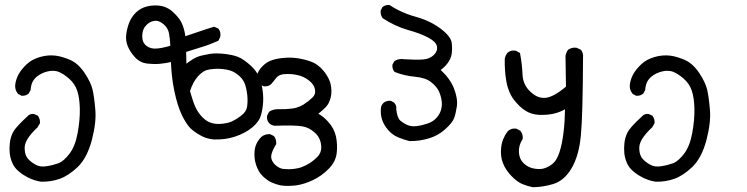

<svg xmlns="http://www.w3.org/2000/svg" viewBox="-20 -450 3040 781"><path d="M146.5 289.1Q140.1 288.1 133.8 286.6Q127.4 285.2 121.3 283.2Q115.2 281.2 109.1 278.8Q103 276.4 97.7 273.9Q92.8 271.5 88.6 269Q84.5 266.6 80.1 264.2Q75.7 261.7 71.8 259Q67.9 256.3 64 253.4Q60.1 250.5 56.2 247.1Q37.1 231 29.3 210.9Q25.4 201.7 22.9 191.9Q20.5 182.1 19.5 172.4Q17.6 153.3 20 131.3Q22.5 108.9 32.7 88.4Q43 67.9 90.3 24.4Q101.6 11.2 118.2 13.7H118.7L119.6 14.2L132.3 20L133.8 20.5L134.8 22Q143.6 34.2 142.6 50.3V51.8L141.6 52.7L133.8 66.4V67.4L132.8 67.9Q106.9 91.8 92.3 114.7Q78.1 137.2 80.6 160.2Q81.5 171.9 85 180.9Q88.4 189.9 94.2 196.3Q106.4 210 125.5 220.2Q143.6 230.5 169.4 226.1Q183.1 224.1 195.3 220.9Q207.5 217.8 218.3 213.9Q238.8 206.1 262.7 175.3Q274.4 159.7 282.7 138.7Q291 117.7 295.9 90.8Q305.7 36.6 304.7 -8.3Q303.7 -52.7 293.9 -81.5Q284.2 -109.9 261.2 -129.9Q249.5 -140.1 238.8 -147Q228 -153.8 218.8 -157.7Q212.4 -160.2 205.6 -161.1Q198.7 -162.1 190.9 -161.9Q183.1 -161.6 174.8 -159.7Q162.6 -157.2 150.9 -151.6Q139.2 -146 128.9 -137.7Q122.1 -131.8 116.9 -124.5Q111.8 -117.2 108.6 -107.4Q105.5 -97.7 104.5 -85.4V-84L104 -83L97.2 -70.3L96.7 -69.3L95.7 -68.8Q85 -59.6 68.8 -60.5H67.9L66.4 -61L53.7 -67.9L52.7 -68.8L52.2 -69.8Q38.6 -86.4 42.5 -109.9Q46.4 -131.8 57.1 -150.4Q62.5 -159.7 70.3 -169.2Q78.1 -178.7 88.4 -188.5Q109.4 -208.5 143.1 -218.3Q176.3 -227.5 206.5 -223.6Q221.2 -221.7 236.3 -217Q251.5 -212.4 267.1 -205.6Q277.8 -200.7 287.8 -193.1Q297.9 -185.5 306.9 -175.5Q315.9 -165.5 324.2 -153.3Q349.1 -115.7 356.4 -85.9Q363.3 -56.6 367.7 -4.4Q370.1 22 366.5 53.2Q362.8 84.5 353.5 120.1Q343.8 156.2 329.6 183.3Q315.4 210.4 296.4 229Q258.8 264.6 223.1 277.3Q205.1 283.7 186.3 286.6Q167.5 289.6 147.5 289.1H147Z M849.1 117.2Q836.9 116.2 825.2 113Q813.5 109.9 802.7 104.5Q780.8 93.8 761.2 77.6Q754.4 72.3 747.8 64Q741.2 55.7 734.6 45.2Q728 34.7 721.2 21Q701.7 -18.6 689 -80.6Q683.1 -109.4 679.7 -138.9Q676.3 -168.5 675.3 -197.8Q668.5 -196.3 662.6 -195.1Q656.7 -193.8 651.1 -193.1Q645.5 -192.4 640.4 -191.7Q635.3 -190.9 629.9 -190.4Q624 -189.9 617.9 -189.7Q611.8 -189.5 605.5 -189.7Q599.1 -189.9 592.5 -190.4Q585.9 -190.9 579.1 -191.4Q549.8 -194.8 529.3 -216.8Q519.5 -227.5 512.2 -238.5Q504.9 -249.5 500 -261.2Q495.1 -273.4 493.4 -285.9Q491.7 -298.3 493.7 -311.5Q497.1 -336.4 505.4 -357.4Q513.7 -379.4 531.7 -397.9Q541.5 -407.7 553.5 -414.3Q565.4 -420.9 579.6 -424.3Q608.4 -430.7 636.2 -425.8Q646 -423.8 655 -419.9Q664.1 -416 672.9 -409.9Q681.6 -403.8 689.5 -395.5Q701.7 -383.8 710.2 -371.6Q718.8 -359.4 723.1 -346.7Q731 -326.2 733.9 -302.7Q763.2 -312.5 789.1 -321.3Q818.4 -331.5 849.1 -340.8L851.1 -341.3L853 -340.3L866.7 -334.5L867.7 -334L868.7 -333Q879.4 -319.8 876 -300.8V-299.8L875.5 -299.3L869.6 -286.6L868.7 -284.7L866.7 -283.7Q850.6 -276.4 834 -270Q817.4 -263.7 800.8 -258.8Q769.5 -249 737.3 -238.8L738.3 -190.9Q751 -200.7 762.7 -208Q778.8 -218.3 796.4 -223.1Q804.7 -225.1 814.5 -227.1Q824.2 -229 835.4 -231Q858.4 -234.4 891.6 -231Q908.2 -229 922.4 -226.1Q936.5 -223.1 947.8 -218.8Q970.7 -210 1002 -181.2Q1033.7 -151.4 1043.5 -108.9Q1052.7 -66.9 1050.3 -33.2Q1047.9 0 1040 22.9Q1037.6 30.8 1032.7 38.6Q1027.8 46.4 1021 54Q1014.2 61.5 1005.4 68.8Q978.5 91.3 937.5 105.2Q896.5 119.1 849.1 117.2ZM927.2 41.5Q932.6 39.6 938.2 36.1Q943.8 32.7 950.2 28.3Q956.5 23.9 963.4 18.6Q982.9 2.9 985.4 -18.1Q988.3 -40 985.8 -63Q985.4 -68.4 984.4 -74Q983.4 -79.6 982.4 -85Q981.4 -90.3 980 -95.5Q978.5 -100.6 977.1 -105.5Q970.7 -124.5 957 -137.7Q954.1 -140.6 951.2 -143.1Q948.2 -145.5 945.3 -147.7Q942.4 -149.9 939.5 -151.9Q936.5 -153.8 933.6 -155.5Q930.7 -157.2 927.7 -158.7Q912.6 -166 887.7 -168.9Q879.4 -169.9 870.6 -170.2Q861.8 -170.4 852.8 -169.9Q843.8 -169.4 834.5 -168Q827.6 -167 821.3 -165Q814.9 -163.1 809.1 -159.7Q803.2 -156.2 797.4 -151.4Q791.5 -146.5 786.1 -140.6Q764.6 -116.7 752.9 -79.1Q754.9 -71.8 757.1 -65.2Q759.3 -58.6 761.2 -52Q763.2 -45.4 765.4 -38.8Q767.6 -32.2 770 -25.9Q779.8 0 797.4 20.5Q814.9 41 835.9 48.8Q856.9 56.6 885.5 53.2Q914.1 49.8 926.8 42V41.5ZM672.9 -264.2Q671.9 -279.3 670.7 -291.5Q669.4 -303.7 667.7 -312.5Q666 -321.3 663.6 -327.1Q656.2 -344.7 638.2 -356.9Q621.1 -368.7 603.5 -364.3Q594.2 -362.3 586.4 -357.2Q578.6 -352.1 571.8 -343.8Q567.4 -338.9 564.5 -332.5Q561.5 -326.2 560.1 -318.4Q558.6 -310.5 558.6 -301.8Q558.6 -276.4 576.2 -263.2Q594.2 -249.5 621.6 -252.9Q625.5 -253.4 629.4 -253.9Q633.3 -254.4 637 -255.1Q640.6 -255.9 644.3 -256.6Q647.9 -257.3 651.6 -258.3Q655.3 -259.3 658.9 -260Q662.6 -260.7 666 -261.7Q669.4 -262.7 672.9 -264.2Z M1119.6 303.7Q1110.8 301.8 1102.1 298.8Q1093.3 295.9 1084.5 292Q1075.7 288.1 1066.9 281.7Q1058.1 275.4 1049.3 267.1Q1031.2 249.5 1022 221.7Q1012.7 193.8 1015.6 163.6Q1018.6 132.3 1042.5 107.4L1043 106.9Q1057.6 94.7 1077.6 95.7H1078.6L1079.6 96.2L1093.3 103L1094.7 103.5L1095.2 105Q1104.5 116.2 1103.5 135.3V136.7L1102.5 137.7Q1083 170.4 1083 187.5Q1083 203.6 1098.6 219.7Q1106.9 227.5 1115.5 231.9Q1124 236.3 1132.8 237.3Q1142.6 238.3 1153.6 238.3Q1164.6 238.3 1176.8 236.8Q1184.6 235.8 1192.6 234.1Q1200.7 232.4 1208.7 229.2Q1216.8 226.1 1225.6 221.7Q1250.5 209 1270.5 188.5Q1280.3 178.7 1284.2 166.5Q1288.1 154.3 1286.1 139.2Q1282.7 109.4 1260.3 89.4Q1237.8 68.8 1210 64Q1181.2 58.6 1098.6 61.5H1098.1Q1085.4 60.5 1075.2 51.3L1074.7 50.8Q1064 39.1 1066.4 21.5V20.5L1066.9 20L1073.7 6.3L1074.7 4.9L1075.7 3.9Q1092.3 -6.8 1114.7 -5.9Q1139.2 -4.9 1167 -8.3Q1175.8 -9.3 1183.8 -11.5Q1191.9 -13.7 1199.2 -16.8Q1206.5 -20 1213.4 -23.9Q1233.9 -37.1 1250.5 -52.7Q1265.1 -66.4 1261.2 -86.4Q1257.3 -106.9 1236.3 -123Q1214.4 -140.1 1188.5 -145Q1174.8 -147.9 1162.1 -148.7Q1149.4 -149.4 1137.2 -148.4Q1129.4 -147.9 1123 -146Q1116.7 -144 1112.1 -140.9Q1107.4 -137.7 1104 -133.8Q1098.1 -126 1093 -119.6Q1087.9 -113.3 1083.5 -108.4H1083V-107.9Q1080.6 -106 1078.1 -104.2Q1075.7 -102.5 1072.8 -101.3Q1069.8 -100.1 1066.9 -99.6Q1064 -99.1 1060.8 -98.9Q1057.6 -98.6 1054.2 -98.6H1053.2L1051.8 -99.1L1037.1 -106.9L1036.6 -107.4L1035.6 -108.4Q1023.4 -122.1 1024.4 -142.1V-142.6L1024.9 -143.1Q1027.8 -153.8 1033.7 -163.3Q1039.6 -172.9 1048.3 -181.2Q1065.4 -198.7 1087.4 -205.6Q1109.4 -212.9 1138.7 -214.8Q1146 -215.3 1153.1 -215.6Q1160.2 -215.8 1167 -215.3Q1173.8 -214.8 1180.2 -214.4Q1186.5 -213.9 1192.9 -212.9Q1205.1 -210.9 1217.8 -207.8Q1230.5 -204.6 1244.1 -199.7Q1272 -190.4 1294.9 -163.1Q1298.3 -159.2 1301.3 -155.3Q1304.2 -151.4 1306.6 -147.5Q1309.1 -143.6 1311.5 -139.6Q1314 -135.7 1315.9 -131.8Q1317.9 -127.9 1319.3 -124.3Q1320.8 -120.6 1322.3 -116.7Q1323.7 -112.8 1324.7 -108.9Q1327.6 -95.7 1328.1 -82.3Q1328.6 -68.8 1325.7 -55.7Q1319.8 -29.3 1304.7 -13.7Q1292.5 -1.5 1274.9 12.7Q1295.4 23.4 1314.9 45.4Q1339.4 72.3 1346.7 105.5Q1353.5 138.2 1349.6 172.9Q1345.2 209 1316.4 237.3Q1288.6 265.6 1252.9 282.7Q1235.4 291 1218 296.4Q1200.7 301.8 1183.6 304.2Q1177.7 304.7 1172.1 305.2Q1166.5 305.7 1161.1 305.9Q1155.8 306.2 1150.6 306.2Q1145.5 306.2 1140.4 305.9Q1135.3 305.7 1130.1 305.2Q1125 304.7 1120.1 303.7Z M1646 124Q1634.3 121.1 1622.6 117.2Q1610.8 113.3 1599.1 108.4Q1575.7 98.6 1558.6 78.6Q1541.5 58.6 1534.7 38.1Q1527.3 17.6 1529.3 -9.3Q1530.3 -22 1539.1 -30.3V-30.8Q1550.8 -41 1567.9 -40H1568.8L1570.3 -39.6L1583 -32.7L1583.5 -32.2L1584 -31.2Q1593.8 -22 1591.8 -5.9Q1595.7 30.3 1608.9 41Q1623 52.7 1638.7 59.1Q1653.3 65.4 1674.3 63Q1695.8 60.5 1720.2 52.2Q1743.7 43.9 1757.3 27.3Q1771 11.2 1774.9 -6.8Q1779.3 -24.4 1775.9 -43.9Q1772.5 -63.5 1764.2 -81.1Q1755.9 -97.7 1733.4 -116.2Q1710.4 -133.8 1669.4 -137.7Q1625.5 -141.6 1586.9 -156.7L1585.4 -157.2L1584.5 -158.2Q1575.2 -168.9 1576.2 -185.1V-186L1576.7 -187.5L1583.5 -200.2L1584.5 -201.2L1585.4 -202.1Q1602.1 -212.9 1625 -209Q1669.9 -206.1 1699.7 -208Q1713.9 -209 1725.1 -213.6Q1736.3 -218.3 1745.1 -226.6Q1761.2 -243.2 1757.3 -261.7Q1753.4 -280.3 1723.1 -296.4Q1690.9 -314 1639.2 -328.1Q1612.3 -335.9 1586.7 -347.9Q1561 -359.9 1536.6 -376L1535.6 -376.5L1535.2 -377.9Q1527.3 -390.1 1528.3 -405.8V-406.7L1528.8 -407.7L1534.7 -419.4L1535.2 -420.4L1536.1 -421.4Q1546.9 -430.7 1563 -429.7H1564.5L1565.9 -428.7Q1582 -418 1599.1 -409.4Q1616.2 -400.9 1634.3 -393.8Q1652.3 -386.7 1670.9 -381.8Q1690.4 -376.5 1708 -369.4Q1725.6 -362.3 1741.5 -353.5Q1757.3 -344.7 1771 -334.5Q1814 -302.2 1817.4 -275.9Q1818.8 -264.2 1818.8 -252.9Q1818.8 -241.7 1817.4 -231Q1814 -209.5 1798.8 -190.4Q1787.1 -175.8 1772.5 -165.5Q1810.5 -130.4 1826.2 -91.3Q1842.8 -49.3 1838.4 -17.6Q1835.9 -2.4 1833.3 9.8Q1830.6 22 1827.1 30.8Q1820.3 49.3 1791 75.7Q1761.7 102.1 1724.6 112.8Q1688.5 124 1647.5 124H1647Z M2147.5 311.5Q2126.5 307.6 2105 298.8Q2083.5 290 2060.1 265.6Q2048.8 253.9 2040 240.7Q2031.2 227.5 2025.9 213.4Q2014.6 185.5 2018.6 149.9Q2022.5 113.8 2044.9 84.5L2045.4 84L2045.9 83.5Q2059.6 70.8 2078.6 73.2H2080.1L2081.1 73.7L2095.7 81.5L2096.7 82L2097.2 83Q2107.4 94.7 2106.4 113.8V115.2L2105.5 116.2Q2088.9 142.1 2090.8 170.4Q2092.8 198.2 2111.3 215.3Q2130.4 232.9 2156.2 236.3Q2181.6 240.2 2199.2 232.9Q2217.8 225.6 2231.4 212.9Q2245.1 200.7 2255.9 168.9Q2266.6 136.2 2272.5 86.9Q2277.8 41.5 2278.3 -5.4Q2266.1 1.5 2254.9 5.6Q2243.7 9.8 2231 12.7Q2202.6 18.6 2172.4 17.1Q2141.6 15.6 2117.7 0.5Q2093.8 -14.2 2070.3 -44.4Q2047.4 -74.7 2039.6 -119.1Q2032.2 -162.6 2033.2 -210V-210.4V-210.9Q2035.6 -224.1 2043.5 -233.9V-234.4L2043.9 -234.9Q2056.6 -246.6 2075.7 -244.1H2077.1L2078.1 -243.7L2092.8 -235.8L2095.2 -234.4L2095.7 -231.4Q2103.5 -189.9 2105.5 -146.5Q2107.4 -105 2137.7 -76.7Q2153.3 -62 2168.7 -56.2Q2184.1 -50.3 2200.7 -52.2Q2232.9 -56.2 2282.2 -97.7L2280.3 -221.7V-222.2V-222.7Q2282.7 -235.8 2290 -246.6L2290.5 -247.1L2291.5 -248Q2305.2 -257.8 2323.7 -255.9H2324.7L2325.7 -255.4L2341.3 -248.5L2342.3 -248L2343.3 -247.1Q2353.5 -234.4 2351.6 -215.3Q2350.6 20 2342.8 101.1Q2335 183.6 2305.2 233.9Q2275.4 285.2 2229.5 298.8Q2185.5 311.5 2148.4 311.5H2147.9Z M2646.5 289.1Q2640.1 288.1 2633.8 286.6Q2627.4 285.2 2621.3 283.2Q2615.2 281.2 2609.1 278.8Q2603 276.4 2597.7 273.9Q2592.8 271.5 2588.6 269Q2584.5 266.6 2580.1 264.2Q2575.7 261.7 2571.8 259Q2567.9 256.3 2564 253.4Q2560.1 250.5 2556.2 247.1Q2537.1 231 2529.3 210.9Q2525.4 201.7 2522.9 191.9Q2520.5 182.1 2519.5 172.4Q2517.6 153.3 2520 131.3Q2522.5 108.9 2532.7 88.4Q2543 67.9 2590.3 24.4Q2601.6 11.2 2618.2 13.7H2618.7L2619.6 14.2L2632.3 20L2633.8 20.5L2634.8 22Q2643.6 34.2 2642.6 50.3V51.8L2641.6 52.7L2633.8 66.4V67.4L2632.8 67.9Q2606.9 91.8 2592.3 114.7Q2578.1 137.2 2580.6 160.2Q2581.5 171.9 2585 180.9Q2588.4 189.9 2594.2 196.3Q2606.4 210 2625.5 220.2Q2643.6 230.5 2669.4 226.1Q2683.1 224.1 2695.3 220.9Q2707.5 217.8 2718.3 213.9Q2738.8 206.1 2762.7 175.3Q2774.4 159.7 2782.7 138.7Q2791 117.7 2795.9 90.8Q2805.7 36.6 2804.7 -8.3Q2803.7 -52.7 2793.9 -81.5Q2784.2 -109.9 2761.2 -129.9Q2749.5 -140.1 2738.8 -147Q2728 -153.8 2718.8 -157.7Q2712.4 -160.2 2705.6 -161.1Q2698.7 -162.1 2690.9 -161.9Q2683.1 -161.6 2674.8 -159.7Q2662.6 -157.2 2650.9 -151.6Q2639.2 -146 2628.9 -137.7Q2622.1 -131.8 2616.9 -124.5Q2611.8 -117.2 2608.6 -107.4Q2605.5 -97.7 2604.5 -85.4V-84L2604 -83L2597.2 -70.3L2596.7 -69.3L2595.7 -68.8Q2585 -59.6 2568.8 -60.5H2567.9L2566.4 -61L2553.7 -67.9L2552.7 -68.8L2552.2 -69.8Q2538.6 -86.4 2542.5 -109.9Q2546.4 -131.8 2557.1 -150.4Q2562.5 -159.7 2570.3 -169.2Q2578.1 -178.7 2588.4 -188.5Q2609.4 -208.5 2643.1 -218.3Q2676.3 -227.5 2706.5 -223.6Q2721.2 -221.7 2736.3 -217Q2751.5 -212.4 2767.1 -205.6Q2777.8 -200.7 2787.8 -193.1Q2797.9 -185.5 2806.9 -175.5Q2815.9 -165.5 2824.2 -153.3Q2849.1 -115.7 2856.4 -85.9Q2863.3 -56.6 2867.7 -4.4Q2870.1 22 2866.5 53.2Q2862.8 84.5 2853.5 120.1Q2843.8 156.2 2829.6 183.3Q2815.4 210.4 2796.4 229Q2758.8 264.6 2723.1 277.3Q2705.1 283.7 2686.3 286.6Q2667.5 289.6 2647.5 289.1H2647Z"/></svg>

Font: NaikaiFont
Style: SemiBold
Weight: 600
Version: Version 1.89